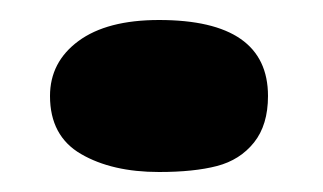

<svg xmlns="http://www.w3.org/2000/svg" viewBox="-20 -165 323 192"><path d="M30 -69Q30 -103 58.5 -124Q87 -145 139 -145Q248 -145 248 -69Q248 -40 234 -22.5Q220 -5 197 1Q174 7 139 7Q92 7 61 -11Q30 -29 30 -69Z"/></svg>

Font: Coiny
Style: Regular
Weight: 400
Version: Version 001.001